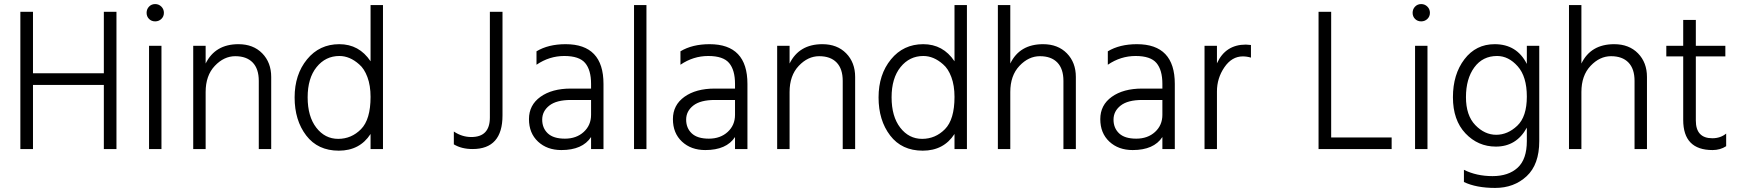

<svg xmlns="http://www.w3.org/2000/svg" viewBox="-20 -732 8543 943"><path d="M552 0H490V-315H142V0H80V-674H142V-372H490V-674H552Z M772.5 -699.5Q785 -687 785 -669Q785 -651 772.5 -639Q760 -627 742 -627Q724 -627 712 -639Q700 -651 700 -669Q700 -687 712 -699.5Q724 -712 742 -712Q760 -712 772.5 -699.5ZM773 0H712V-507H773Z M1312 0H1251V-335Q1251 -394 1221 -425Q1191 -456 1135.5 -456Q1080 -456 1035 -408.5Q990 -361 990 -280V0H929V-507H990V-420Q1037 -515 1151 -515Q1224 -515 1268 -470Q1312 -425 1312 -354Z M1861 0H1800V-74Q1747 8 1644 8Q1541 8 1484 -66.5Q1427 -141 1427 -253.5Q1427 -366 1488 -440.5Q1549 -515 1646.5 -515Q1744 -515 1800 -431V-707H1861ZM1800 -256Q1800 -312 1784.5 -353.5Q1769 -395 1744 -416Q1698 -457 1647 -457Q1579 -457 1535 -402.5Q1491 -348 1491 -254Q1491 -160 1533.5 -105Q1576 -50 1641 -50Q1706 -50 1753 -97.5Q1800 -145 1800 -256Z M2448 -165Q2448 0 2301 0Q2247 0 2209 -23V-86Q2249 -59 2295 -59Q2386 -59 2386 -155V-674H2448Z M2737 5Q2667 5 2622.5 -36.5Q2578 -78 2578 -147Q2578 -216 2634.5 -256.5Q2691 -297 2784 -297H2883V-320Q2883 -388 2854 -422.5Q2825 -457 2751.5 -457Q2678 -457 2615 -414V-480Q2673 -515 2758 -515Q2944 -515 2944 -320V0H2883V-59Q2841 5 2737 5ZM2883 -168V-241H2784Q2713 -241 2678 -213.5Q2643 -186 2643 -144.5Q2643 -103 2670.5 -77Q2698 -51 2754.5 -51Q2811 -51 2847 -84Q2883 -117 2883 -168Z M3155 0H3094V-707H3155Z M3444 5Q3374 5 3329.5 -36.5Q3285 -78 3285 -147Q3285 -216 3341.5 -256.5Q3398 -297 3491 -297H3590V-320Q3590 -388 3561 -422.5Q3532 -457 3458.5 -457Q3385 -457 3322 -414V-480Q3380 -515 3465 -515Q3651 -515 3651 -320V0H3590V-59Q3548 5 3444 5ZM3590 -168V-241H3491Q3420 -241 3385 -213.5Q3350 -186 3350 -144.5Q3350 -103 3377.5 -77Q3405 -51 3461.5 -51Q3518 -51 3554 -84Q3590 -117 3590 -168Z M4180 0H4119V-335Q4119 -394 4089 -425Q4059 -456 4003.5 -456Q3948 -456 3903 -408.5Q3858 -361 3858 -280V0H3797V-507H3858V-420Q3905 -515 4019 -515Q4092 -515 4136 -470Q4180 -425 4180 -354Z M4729 0H4668V-74Q4615 8 4512 8Q4409 8 4352 -66.5Q4295 -141 4295 -253.5Q4295 -366 4356 -440.5Q4417 -515 4514.5 -515Q4612 -515 4668 -431V-707H4729ZM4668 -256Q4668 -312 4652.5 -353.5Q4637 -395 4612 -416Q4566 -457 4515 -457Q4447 -457 4403 -402.5Q4359 -348 4359 -254Q4359 -160 4401.5 -105Q4444 -50 4509 -50Q4574 -50 4621 -97.5Q4668 -145 4668 -256Z M5264 0H5203V-335Q5203 -394 5173 -425Q5143 -456 5087.5 -456Q5032 -456 4987 -408.5Q4942 -361 4942 -280V0H4881V-707H4942V-420Q4988 -515 5103 -515Q5176 -515 5220 -470Q5264 -425 5264 -354Z M5543 5Q5473 5 5428.5 -36.5Q5384 -78 5384 -147Q5384 -216 5440.5 -256.5Q5497 -297 5590 -297H5689V-320Q5689 -388 5660 -422.5Q5631 -457 5557.5 -457Q5484 -457 5421 -414V-480Q5479 -515 5564 -515Q5750 -515 5750 -320V0H5689V-59Q5647 5 5543 5ZM5689 -168V-241H5590Q5519 -241 5484 -213.5Q5449 -186 5449 -144.5Q5449 -103 5476.5 -77Q5504 -51 5560.5 -51Q5617 -51 5653 -84Q5689 -117 5689 -168Z M5957 0H5896V-507H5957V-421Q5999 -513 6099 -513Q6106 -513 6124 -511V-449Q6104 -455 6084 -455Q6030 -455 5993.5 -401.5Q5957 -348 5957 -283Z M6815 0H6456V-674H6518V-57H6815Z M6990.5 -699.5Q7003 -687 7003 -669Q7003 -651 6990.5 -639Q6978 -627 6960 -627Q6942 -627 6930 -639Q6918 -651 6918 -669Q6918 -687 6930 -699.5Q6942 -712 6960 -712Q6978 -712 6990.5 -699.5ZM6991 0H6930V-507H6991Z M7333 -457Q7262 -457 7221 -401Q7180 -345 7180 -255Q7180 -165 7226 -117.5Q7272 -70 7328.5 -70Q7385 -70 7432 -114.5Q7479 -159 7479 -257.5Q7479 -356 7434 -406.5Q7389 -457 7333 -457ZM7540 -39Q7540 76 7478 133.5Q7416 191 7323.5 191Q7231 191 7170 162V102Q7232 133 7310.5 133Q7389 133 7434 91.5Q7479 50 7479 -39V-105Q7428 -12 7327 -12Q7239 -12 7177.5 -77Q7116 -142 7116 -254.5Q7116 -367 7172.5 -441Q7229 -515 7321 -515Q7430 -515 7479 -418V-507H7540Z M8069 0H8008V-335Q8008 -394 7978 -425Q7948 -456 7892.5 -456Q7837 -456 7792 -408.5Q7747 -361 7747 -280V0H7686V-707H7747V-420Q7793 -515 7908 -515Q7981 -515 8025 -470Q8069 -425 8069 -354Z M8391 5Q8247 5 8247 -143V-455H8164V-507H8247V-634H8309V-507H8454V-455H8309V-140Q8309 -53 8390 -53Q8430 -53 8458 -76V-14Q8429 5 8391 5Z"/></svg>

Font: Hind Jalandhar Light
Style: Regular
Weight: 300
Designer: Namrata Goyal
Foundry: Indian Type Foundry
Version: Version 0.702;PS 1.0;hotconv 1.0.81;makeotf.lib2.5.63406